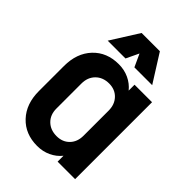

<svg xmlns="http://www.w3.org/2000/svg" viewBox="-214 -795 900 900"><g transform="rotate(45 236.0 -344.5)"><path d="M326 -510H442V0H326V-39Q305 -13 274 1.5Q243 16 206 16Q127 16 78.5 -35.5Q30 -87 30 -172V-338Q30 -423 78.5 -474.5Q127 -526 206 -526Q243 -526 274 -511.5Q305 -497 326 -471ZM326 -172V-338Q326 -379 301.5 -404.5Q277 -430 238 -430Q197 -430 171.5 -404.5Q146 -379 146 -338V-172Q146 -131 171.5 -106Q197 -81 238 -81Q277 -81 301.5 -106Q326 -131 326 -172ZM299 -705 386 -567H268L239 -630L209 -567H91L178 -705Z"/></g></svg>

Font: Akshar Medium
Style: Regular
Weight: 500
Designer: Tall Chai
Foundry: Tall Chai
Version: Version 1.000